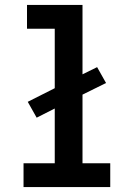

<svg xmlns="http://www.w3.org/2000/svg" viewBox="-20 -755 540 775"><path d="M75 0V-96H201V-317L128 -280L92 -344L201 -399V-639H89V-735H313V-455L372 -484L408 -420L313 -373V-96H425V0Z"/></svg>

Font: Zed Mono
Style: Bold
Weight: 700
Monospace: yes
Designer: Belleve Invis
Foundry: Belleve Invis
Version: Version 1.0.0; ttfautohint (v1.8.4)